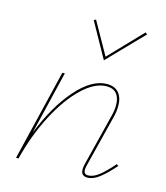

<svg xmlns="http://www.w3.org/2000/svg" viewBox="-103 -746 714 828"><g transform="rotate(15 254.5 -332.0)"><path d="M302 -504 215 -660 224 -665 305 -521 445 -667 453 -660ZM480 -80Q444 -39 416.5 -18Q389 3 364 3Q335 3 335 -26Q335 -36 338 -49L396 -281Q403 -306 403 -330Q403 -363 388 -381Q373 -399 343 -399Q291 -399 234.5 -345Q178 -291 130.5 -199.5Q83 -108 56 0H45L143 -406H154L86 -123Q136 -250 205.5 -329.5Q275 -409 343 -409Q377 -409 395 -388Q413 -367 413 -330Q413 -305 406 -278L348 -47Q345 -35 345 -27Q345 -7 364 -7Q387 -7 412 -26.5Q437 -46 472 -86Z"/></g></svg>

Font: Ysabeau Infant Hairline
Style: Italic
Weight: 100
Italic angle: -12°
Designer: Christian Thalmann (Catharsis Fonts)
Version: Version 0.003